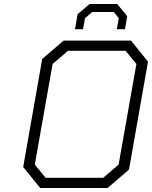

<svg xmlns="http://www.w3.org/2000/svg" viewBox="-20 -940 760 960"><path d="M355 -794 368 -869 428 -920H566L616 -859L605 -794H564L574 -849L549 -880H441L405 -849L395 -794ZM181 0 96 -105 191 -645 298 -737H635L720 -632L625 -92L518 0ZM208 -51H496L573 -117L662 -620L608 -686H320L243 -620L154 -117Z"/></svg>

Font: Tomorrow Light
Style: Italic
Weight: 300
Italic angle: -10°
Designer: Tony de Marco, Monica Rizzolli
Foundry: Just in Type
Version: Version 2.002